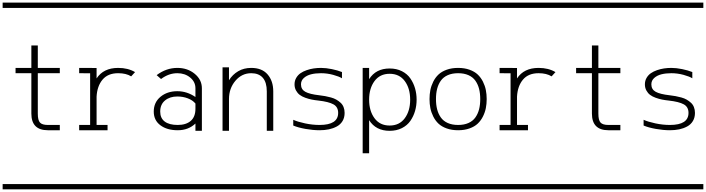

<svg xmlns="http://www.w3.org/2000/svg" viewBox="-20 -990 5343 1453"><path d="M217.3 -646H266.1V-476.1H432.6V-436H266.1V-130.4Q266.1 -80.1 282.7 -62.3Q299.3 -44.4 342.3 -44.4H432.6V-4.4H342.3Q217.3 -4.4 217.3 -130.4V-436H97.7V-476.1H217.3ZM0 402.8H530.3V442.9H0ZM0 -970.2H530.3V-930.2H0Z M579.1 -4.4V-44.4H662.1V-435.5L579.1 -436V-476.1L686.5 -475.6H710.9Q710.9 -475.6 710.9 -396.5Q763.2 -476.1 874 -476.1Q949.2 -476.1 1002 -444.3L972.7 -412.1Q934.6 -436 874 -436Q796.9 -436 756.1 -387.5Q715.3 -338.9 710.9 -258.8V-44.4H793.9V-4.4ZM530.3 402.8H1060.5V442.9H530.3ZM530.3 -970.2H1060.5V-930.2H530.3Z M1507.8 -321.8V0H1459V-55.2Q1405.8 -4.4 1324.7 -4.4Q1244.1 -4.4 1193.8 -42Q1143.6 -79.6 1143.6 -145.5Q1143.6 -215.3 1194.6 -257.6Q1245.6 -299.8 1321.8 -299.8Q1395 -299.8 1459 -255.9V-321.8Q1459 -370.6 1419.2 -403.3Q1379.4 -436 1322.3 -436Q1256.8 -436 1198.7 -392.1L1165.5 -421.4Q1237.8 -476.1 1322.3 -476.1Q1399.4 -476.1 1453.6 -431.4Q1507.8 -386.7 1507.8 -321.8ZM1324.7 -44.4Q1388.2 -44.4 1423.6 -75.2Q1459 -106 1459 -167V-206.5Q1438 -231.9 1401.1 -245.8Q1364.3 -259.8 1321.8 -259.8Q1265.1 -259.8 1228.8 -229.7Q1192.4 -199.7 1192.4 -145.5Q1192.4 -95.7 1226.6 -70.1Q1260.7 -44.4 1324.7 -44.4ZM1060.5 402.8H1590.8V442.9H1060.5ZM1060.5 -970.2H1590.8V-930.2H1060.5Z M1664.1 -480.5H1712.9V-382.8Q1739.7 -425.8 1782.5 -450.9Q1825.2 -476.1 1881.3 -476.1Q1962.4 -476.1 2005.1 -426.8Q2047.9 -377.4 2047.9 -298.3V0H1999V-298.3Q1999 -366.7 1968.8 -401.4Q1938.5 -436 1881.3 -436Q1810.1 -436 1761.5 -378.7Q1712.9 -321.3 1712.9 -240.2V0H1664.1ZM1590.8 402.8H2121.1V442.9H1590.8ZM1590.8 -970.2H2121.1V-930.2H1590.8Z M2567.9 -397.5Q2546.9 -411.1 2501.2 -423.6Q2455.6 -436 2409.2 -436Q2367.2 -436 2334.2 -427.7Q2301.3 -419.4 2279.5 -399.9Q2257.8 -380.4 2257.8 -351.6Q2257.8 -313.5 2290.5 -295.4Q2323.2 -277.3 2396.5 -269Q2420.9 -266.1 2441.2 -262.5Q2461.4 -258.8 2484.6 -252.4Q2507.8 -246.1 2525.1 -236.1Q2542.5 -226.1 2557.4 -212.6Q2572.3 -199.2 2580.1 -179.4Q2587.9 -159.7 2587.9 -135.7Q2587.9 -100.1 2572.3 -74Q2556.6 -47.9 2529.1 -33Q2501.5 -18.1 2469 -11.2Q2436.5 -4.4 2398.4 -4.4Q2348.1 -4.4 2292 -14.4Q2235.8 -24.4 2199.2 -40V-83.5Q2231.9 -68.4 2288.1 -56.4Q2344.2 -44.4 2398.4 -44.4Q2539.1 -44.4 2539.1 -135.7Q2539.1 -180.7 2503.2 -200.4Q2467.3 -220.2 2389.6 -229Q2361.3 -231.9 2338.4 -236.6Q2315.4 -241.2 2290.3 -250.2Q2265.1 -259.3 2248.3 -272Q2231.4 -284.7 2220.2 -305.2Q2209 -325.7 2209 -351.6Q2209 -378.4 2221.4 -400.1Q2233.9 -421.9 2253.9 -435.8Q2273.9 -449.7 2300.8 -459Q2327.6 -468.3 2354.5 -472.2Q2381.3 -476.1 2409.2 -476.1Q2446.8 -476.1 2491 -467Q2535.2 -458 2567.9 -444.8ZM2121.1 402.8H2651.4V442.9H2121.1ZM2121.1 -970.2H2651.4V-930.2H2121.1Z M2724.6 -476.1H2773.4V-391.1Q2824.2 -471.7 2928.7 -471.7Q2981 -471.7 3021.5 -451.2Q3062 -430.7 3085.7 -396.2Q3109.4 -361.8 3121.1 -321Q3132.8 -280.3 3132.8 -235.8Q3132.8 -191.4 3121.1 -150.6Q3109.4 -109.9 3085.7 -75.4Q3062 -41 3021.5 -20.5Q2981 0 2928.7 0Q2824.2 0 2773.4 -80.6V169.9H2724.6ZM2814.2 -376.5Q2773.4 -321.3 2773.4 -235.8Q2773.4 -150.4 2814.2 -95.2Q2855 -40 2928.7 -40Q3002.4 -40 3043.2 -95.2Q3084 -150.4 3084 -235.8Q3084 -321.3 3043.2 -376.5Q3002.4 -431.6 2928.7 -431.6Q2855 -431.6 2814.2 -376.5ZM2651.4 402.8H3181.6V442.9H2651.4ZM2651.4 -970.2H3181.6V-930.2H2651.4Z M3656.7 -308.6Q3663.1 -276.4 3663.1 -240.2Q3663.1 -204.1 3656.7 -171.9Q3650.4 -139.6 3634.8 -108.4Q3619.1 -77.1 3595.2 -54.4Q3571.3 -31.7 3533.2 -18.1Q3495.1 -4.4 3446.8 -4.4Q3398.4 -4.4 3360.4 -18.1Q3322.3 -31.7 3298.3 -54.4Q3274.4 -77.1 3258.8 -108.4Q3243.2 -139.6 3236.8 -171.9Q3230.5 -204.1 3230.5 -240.2Q3230.5 -276.4 3236.8 -308.6Q3243.2 -340.8 3258.8 -372.1Q3274.4 -403.3 3298.3 -426Q3322.3 -448.7 3360.4 -462.4Q3398.4 -476.1 3446.8 -476.1Q3495.1 -476.1 3533.2 -462.4Q3571.3 -448.7 3595.2 -426Q3619.1 -403.3 3634.8 -372.1Q3650.4 -340.8 3656.7 -308.6ZM3605.5 -162.8Q3614.3 -197.3 3614.3 -240.2Q3614.3 -283.2 3605.5 -317.6Q3596.7 -352.1 3577.6 -379.2Q3558.6 -406.2 3525.4 -421.1Q3492.2 -436 3446.8 -436Q3401.4 -436 3368.2 -421.1Q3335 -406.2 3315.9 -379.2Q3296.9 -352.1 3288.1 -317.6Q3279.3 -283.2 3279.3 -240.2Q3279.3 -197.3 3288.1 -162.8Q3296.9 -128.4 3315.9 -101.3Q3335 -74.2 3368.2 -59.3Q3401.4 -44.4 3446.8 -44.4Q3492.2 -44.4 3525.4 -59.3Q3558.6 -74.2 3577.6 -101.3Q3596.7 -128.4 3605.5 -162.8ZM3181.6 402.8H3711.9V442.9H3181.6ZM3181.6 -970.2H3711.9V-930.2H3181.6Z M3760.7 -4.4V-44.4H3843.8V-435.5L3760.7 -436V-476.1L3868.2 -475.6H3892.6Q3892.6 -475.6 3892.6 -396.5Q3944.8 -476.1 4055.7 -476.1Q4130.9 -476.1 4183.6 -444.3L4154.3 -412.1Q4116.2 -436 4055.7 -436Q3978.5 -436 3937.7 -387.5Q3897 -338.9 3892.6 -258.8V-44.4H3975.6V-4.4ZM3711.9 402.8H4242.2V442.9H3711.9ZM3711.9 -970.2H4242.2V-930.2H3711.9Z M4459.5 -646H4508.3V-476.1H4674.8V-436H4508.3V-130.4Q4508.3 -80.1 4524.9 -62.3Q4541.5 -44.4 4584.5 -44.4H4674.8V-4.4H4584.5Q4459.5 -4.4 4459.5 -130.4V-436H4339.8V-476.1H4459.5ZM4242.2 402.8H4772.5V442.9H4242.2ZM4242.2 -970.2H4772.5V-930.2H4242.2Z M5219.2 -397.5Q5198.2 -411.1 5152.6 -423.6Q5106.9 -436 5060.5 -436Q5018.6 -436 4985.6 -427.7Q4952.6 -419.4 4930.9 -399.9Q4909.2 -380.4 4909.2 -351.6Q4909.2 -313.5 4941.9 -295.4Q4974.6 -277.3 5047.9 -269Q5072.3 -266.1 5092.5 -262.5Q5112.8 -258.8 5136 -252.4Q5159.2 -246.1 5176.5 -236.1Q5193.8 -226.1 5208.7 -212.6Q5223.6 -199.2 5231.4 -179.4Q5239.3 -159.7 5239.3 -135.7Q5239.3 -100.1 5223.6 -74Q5208 -47.9 5180.4 -33Q5152.8 -18.1 5120.4 -11.2Q5087.9 -4.4 5049.8 -4.4Q4999.5 -4.4 4943.4 -14.4Q4887.2 -24.4 4850.6 -40V-83.5Q4883.3 -68.4 4939.5 -56.4Q4995.6 -44.4 5049.8 -44.4Q5190.4 -44.4 5190.4 -135.7Q5190.4 -180.7 5154.5 -200.4Q5118.7 -220.2 5041 -229Q5012.7 -231.9 4989.7 -236.6Q4966.8 -241.2 4941.7 -250.2Q4916.5 -259.3 4899.7 -272Q4882.8 -284.7 4871.6 -305.2Q4860.4 -325.7 4860.4 -351.6Q4860.4 -378.4 4872.8 -400.1Q4885.3 -421.9 4905.3 -435.8Q4925.3 -449.7 4952.1 -459Q4979 -468.3 5005.9 -472.2Q5032.7 -476.1 5060.5 -476.1Q5098.1 -476.1 5142.3 -467Q5186.5 -458 5219.2 -444.8ZM4772.5 402.8H5302.7V442.9H4772.5ZM4772.5 -970.2H5302.7V-930.2H4772.5Z"/></svg>

Font: AzarMehrMSRS1
Style: Regular
Weight: 1
Designer: Amin Abedi
Version: Version 1.00